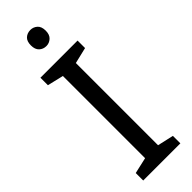

<svg xmlns="http://www.w3.org/2000/svg" viewBox="-302 -929 943 943"><g transform="rotate(-45 169.5 -457.5)"><path d="M298 0H40V-52L124 -71V-642L40 -662V-714H298V-662L214 -642V-71L298 -52ZM171 -915Q191 -915 206.5 -901.5Q222 -888 222 -859Q222 -831 206.5 -817Q191 -803 171 -803Q149 -803 134 -817Q119 -831 119 -859Q119 -888 134 -901.5Q149 -915 171 -915Z"/></g></svg>

Font: Noto Sans Lepcha
Style: Regular
Weight: 400
Designer: Monotype Design Team
Foundry: Monotype Imaging Inc.
Version: Version 2.006; ttfautohint (v1.8.4.7-5d5b)